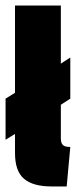

<svg xmlns="http://www.w3.org/2000/svg" viewBox="-20 -661 273 691"><path d="M34 -110V-179L0 -158V-306L34 -327V-641H199V-432L233 -454V-306L199 -284V-163Q199 -146 206.5 -139Q214 -132 233 -132L220 10H165Q99 10 66.5 -17.5Q34 -45 34 -110Z"/></svg>

Font: Passion One
Style: Regular
Weight: 400
Designer: Alejandro Lo Celso
Foundry: Fontstage
Version: Version 1.001